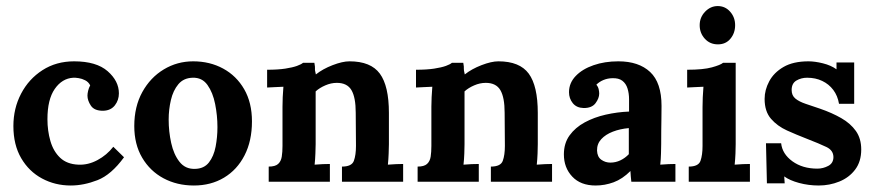

<svg xmlns="http://www.w3.org/2000/svg" viewBox="-20 -585 2816 618"><path d="M207.9 12.1Q157.3 12.1 115.3 -10.5Q73.3 -33 48.2 -75.9Q23.1 -118.8 23.1 -179.3Q23.1 -236.2 47.9 -283.5Q72.6 -330.8 116.8 -359.2Q161 -387.6 218.6 -387.6Q290.1 -387.6 326.4 -355.9Q362.7 -324.2 362.7 -284.6Q362.7 -262.6 349.7 -245.9Q336.6 -229.2 312.4 -228.5Q283.8 -228.1 272.6 -244.8Q261.5 -261.5 261.5 -277.2Q261.5 -283.8 263.7 -293Q265.9 -302.2 270.3 -310.2Q264.8 -321.2 254.3 -326.5Q243.9 -331.9 233.2 -333.5Q222.6 -335.2 215.6 -334.8Q179.7 -332.6 156.2 -298.7Q132.7 -264.8 132.7 -201.3Q132.7 -163.9 142.3 -130.9Q151.8 -97.9 173.6 -77.2Q195.5 -56.5 232.1 -55Q263.7 -53.5 293.7 -69.7Q323.8 -85.8 344.7 -112.6L379.2 -78.8Q338.1 -22.4 293.7 -5.1Q249.4 12.1 207.9 12.1Z M604 12.1Q549.7 12.1 506.2 -11.2Q462.8 -34.5 437.5 -77.6Q412.2 -120.6 412.2 -179.3Q412.2 -241.7 438 -288.6Q463.9 -335.5 507.2 -361.6Q550.4 -387.6 601.8 -387.6Q655.3 -387.6 698.2 -364.3Q741.1 -341 766 -297.8Q791 -254.5 791 -194.4Q791 -131.3 767.1 -84.9Q743.3 -38.5 701.1 -13.2Q659 12.1 604 12.1ZM606.9 -41.4Q636.6 -41.8 652.4 -62Q668.1 -82.1 674 -112.9Q679.9 -143.7 679.9 -175.7Q679.9 -213.1 672.5 -250.1Q665.2 -287.1 647.8 -311.5Q630.4 -335.9 599.9 -334.8Q571 -334.1 554.1 -313.9Q537.2 -293.7 530.1 -263.1Q522.9 -232.5 522.9 -199.9Q522.9 -161.7 531 -124.9Q539.1 -88 557.6 -64.4Q576.1 -40.7 606.9 -41.4Z M844.9 0V-48.8Q865.8 -48.8 875.1 -57.2Q884.5 -65.6 886.9 -80.7Q889.3 -95.7 889.3 -115.5V-241.7Q889.3 -255.6 890 -272.3Q890.7 -289 892.2 -305.8Q880.5 -305.1 864 -304.5Q847.5 -304 839.8 -303.3V-360.5Q874.2 -360.5 898.1 -364.1Q921.9 -367.8 936 -372.9Q950.1 -378.1 955.3 -382.8H991.9Q994.5 -368.2 993.8 -364.3Q993 -360.5 996.7 -345.4Q1018.7 -363 1050.6 -375.3Q1082.5 -387.6 1104.9 -387.6Q1173.5 -387.6 1202.6 -348Q1231.8 -308.4 1231.8 -221.5V-121Q1231.8 -110.4 1231 -91.1Q1230.3 -71.9 1228.5 -55Q1241.3 -56.1 1255.4 -56.7Q1269.5 -57.2 1277.6 -57.2V0H1080.7V-48.8Q1112.2 -48.8 1119 -67.3Q1125.8 -85.8 1125.8 -115.5L1125 -222.2Q1125 -271.4 1111.3 -294.8Q1097.5 -318.3 1064.2 -318.3Q1045.5 -318.3 1027 -310.2Q1008.4 -302.2 996 -290.8Q996 -280.2 996 -269.3Q996 -258.5 996 -247.9V-121Q996 -110.4 995.2 -91.1Q994.5 -71.9 992.7 -55Q1004.4 -56.1 1019.1 -56.7Q1033.7 -57.2 1041.8 -57.2V0Z M1324.2 0V-48.8Q1345.1 -48.8 1354.4 -57.2Q1363.8 -65.6 1366.2 -80.7Q1368.5 -95.7 1368.5 -115.5V-241.7Q1368.5 -255.6 1369.3 -272.3Q1370 -289 1371.5 -305.8Q1359.7 -305.1 1343.2 -304.5Q1326.7 -304 1319 -303.3V-360.5Q1353.5 -360.5 1377.3 -364.1Q1401.2 -367.8 1415.3 -372.9Q1429.4 -378.1 1434.5 -382.8H1471.2Q1473.8 -368.2 1473 -364.3Q1472.3 -360.5 1476 -345.4Q1498 -363 1529.9 -375.3Q1561.8 -387.6 1584.2 -387.6Q1652.7 -387.6 1681.9 -348Q1711 -308.4 1711 -221.5V-121Q1711 -110.4 1710.3 -91.1Q1709.6 -71.9 1707.7 -55Q1720.6 -56.1 1734.7 -56.7Q1748.8 -57.2 1756.9 -57.2V0H1560V-48.8Q1591.5 -48.8 1598.3 -67.3Q1605.1 -85.8 1605.1 -115.5L1604.3 -222.2Q1604.3 -271.4 1590.6 -294.8Q1576.8 -318.3 1543.5 -318.3Q1524.8 -318.3 1506.2 -310.2Q1487.7 -302.2 1475.2 -290.8Q1475.2 -280.2 1475.2 -269.3Q1475.2 -258.5 1475.2 -247.9V-121Q1475.2 -110.4 1474.5 -91.1Q1473.8 -71.9 1471.9 -55Q1483.7 -56.1 1498.3 -56.7Q1513 -57.2 1521.1 -57.2V0Z M2012.1 0Q2010.6 -10.6 2010.3 -17.8Q2009.9 -24.9 2009.2 -34.5Q1983.5 -8.8 1955.1 1.7Q1926.7 12.1 1897.3 12.1Q1848.9 12.1 1822 -16.5Q1795 -45.1 1795 -88Q1795 -123.9 1813.3 -149.2Q1831.7 -174.6 1862.1 -191.1Q1892.6 -207.6 1929.8 -216Q1967 -224.4 2004.8 -225.9V-265.1Q2004.8 -284.6 1999.8 -300.3Q1994.9 -316.1 1983.1 -325.1Q1971.4 -334.1 1950.5 -333.3Q1935.8 -333 1922.4 -327.5Q1909.1 -322 1899.5 -312.4Q1905.4 -305.5 1907 -297.6Q1908.7 -289.7 1908.7 -283.8Q1908.7 -268.8 1896.8 -252.8Q1884.9 -236.9 1858.1 -237.3Q1835.7 -238 1823.6 -253Q1811.5 -268.1 1811.5 -288.2Q1811.5 -317.9 1833 -340.3Q1854.4 -362.7 1890.4 -375.1Q1926.3 -387.6 1970.3 -387.6Q2035.9 -387.6 2072.6 -353.3Q2109.3 -319 2109.3 -244.2Q2109.3 -218.6 2108.9 -200.6Q2108.5 -182.6 2108.4 -164.6Q2108.2 -146.7 2108.2 -121Q2108.2 -110.4 2107.6 -91.1Q2107.1 -71.9 2105.2 -55Q2117.7 -56.1 2132 -56.7Q2146.3 -57.2 2154 -57.2V0ZM2004 -172.7Q1975.8 -170.2 1952.5 -161.2Q1929.2 -152.2 1915.3 -137.1Q1901.4 -122.1 1901.7 -100.5Q1902.5 -79.9 1915.5 -70.8Q1928.5 -61.6 1944.6 -61.6Q1961.5 -61.6 1976.9 -68.9Q1992.3 -76.3 2004 -88.7Q2004 -96.1 2004 -103.4Q2004 -110.7 2004 -118.1Q2004 -131.6 2004 -145.4Q2004 -159.1 2004 -172.7Z M2196.9 -48.8Q2228.1 -48.8 2234.7 -67.3Q2241.3 -85.8 2241.3 -115.5V-240.2Q2241.3 -254.1 2242 -271.5Q2242.8 -289 2244.2 -305.8Q2232.5 -305.1 2216 -304.5Q2199.5 -304 2191.8 -303.3V-360.5Q2243.5 -360.5 2271.4 -368.2Q2299.2 -375.9 2307.3 -382.8H2348V-121Q2348 -110.4 2347.3 -91.1Q2346.5 -71.9 2344.7 -55Q2356.4 -56.1 2371.1 -56.7Q2385.8 -57.2 2393.8 -57.2V0H2196.9ZM2290.8 -442.2Q2265.1 -442.2 2248.6 -460.4Q2232.1 -478.5 2232.1 -503.9Q2232.1 -529.2 2249.5 -547.3Q2267 -565.5 2290.1 -565.5Q2314.3 -565.5 2330.2 -547.3Q2346.2 -529.2 2346.2 -503.9Q2346.2 -478.5 2331.1 -460.4Q2316.1 -442.2 2290.8 -442.2Z M2615.3 12.1Q2582.7 12.1 2552.1 3.9Q2521.5 -4.4 2504.2 -17.2L2505.7 5.1H2448.5L2445.5 -123.9H2494.3Q2498 -89.5 2530.6 -65.8Q2563.3 -42.2 2610.9 -42.2Q2629.3 -42.2 2645.9 -51Q2662.6 -59.8 2662.6 -79.6Q2662.3 -101.2 2640.1 -111.8Q2617.9 -122.5 2575.4 -139Q2544.2 -151.1 2513.2 -165Q2482.2 -179 2461.7 -202.6Q2441.1 -226.3 2441.1 -266.6Q2441.1 -295.6 2456 -323.4Q2470.8 -351.3 2502 -369.5Q2533.2 -387.6 2582.3 -387.6Q2602.9 -387.6 2628.7 -381.2Q2654.6 -374.8 2672.5 -361.9V-383.9H2729.4V-250.8H2680.6Q2676.2 -276.9 2662.1 -295.6Q2648 -314.3 2626.5 -324.5Q2605.1 -334.8 2577.9 -334.8Q2558.9 -334.8 2543.5 -325.8Q2528.1 -316.8 2528.1 -295.2Q2528.1 -277.6 2540.2 -267.7Q2552.3 -257.8 2573.2 -250.8Q2594.1 -243.9 2619.7 -235.1Q2657.9 -221.9 2687.8 -204.8Q2717.6 -187.8 2734.9 -163.4Q2752.1 -139 2752.1 -103.8Q2752.1 -64.9 2732.5 -39.1Q2712.9 -13.2 2681.5 -0.6Q2650.2 12.1 2615.3 12.1Z"/></svg>

Font: Parastoo
Style: Regular
Weight: 400
Foundry: Saber Rastikerdar (saber.rastikerdar@gmail.com)
Version: Version 3.000